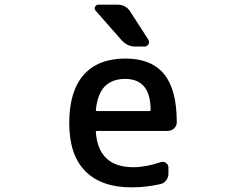

<svg xmlns="http://www.w3.org/2000/svg" viewBox="-20 -803 1040 811"><path d="M389.6 -250Q384.8 -250 384.8 -245.1Q395.5 -96.7 543.9 -96.7Q595.7 -96.7 659.2 -118.2Q670.9 -122.1 681.2 -114.7Q691.4 -107.4 691.4 -95.7V-68.4Q691.4 -53.7 682.1 -41.5Q672.9 -29.3 658.2 -25.4Q594.7 -11.7 540 -11.7Q537.1 -11.7 534.2 -11.7Q408.2 -11.7 340.3 -80.1Q272.5 -148.4 272.5 -283.2Q272.5 -418 333.5 -486.8Q394.5 -555.7 509.8 -555.7Q619.1 -555.7 672.9 -490.2Q726.6 -424.8 726.6 -288.1Q726.6 -286.1 726.6 -284.2Q725.6 -269.5 714.4 -259.8Q703.1 -250 688.5 -250ZM384.8 -337.9Q384.8 -334 389.6 -334H612.3Q616.2 -334 616.2 -337.9Q616.2 -468.8 509.8 -469.7Q453.1 -469.7 421.9 -437.5Q391.6 -405.3 384.8 -337.9ZM477.5 -783.2Q511.7 -783.2 530.3 -753.9L606.4 -635.7Q609.4 -630.9 609.4 -626Q609.4 -621.1 607.4 -616.2Q601.6 -606.4 590.8 -606.4H551.8Q517.6 -606.4 494.1 -632.8L384.8 -756.8Q379.9 -761.7 379.9 -767.6Q379.9 -770.5 381.8 -774.4Q385.7 -783.2 395.5 -783.2Z"/></svg>

Font: Gen Jyuu Gothic L Monospace Medium
Style: Regular
Weight: 500
Designer: [Source Han Sans]
Ryoko NISHIZUKA  (kana & ideographs); Paul D. Hunt (Latin, Greek & Cyrillic); Wenlong ZHANG  (bopomofo
Version: Version 1.002.20150607